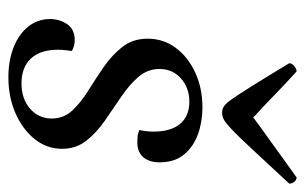

<svg xmlns="http://www.w3.org/2000/svg" viewBox="-158 -574 744 469"><g transform="rotate(90 214.5 -340.0)"><path d="M169 12Q128 12 95.5 -1Q63 -14 45 -37Q27 -60 27 -90Q27 -113 39.5 -131.5Q52 -150 78 -150Q85 -150 91.5 -148.5Q98 -147 105 -143Q104 -135 103 -126.5Q102 -118 102 -109Q102 -66 123.5 -43Q145 -20 184 -20Q222 -20 246 -41Q270 -62 270 -94Q270 -123 250.5 -144Q231 -165 202 -183Q173 -201 144 -221Q115 -241 95 -266.5Q75 -292 75 -328Q75 -367 97.5 -397Q120 -427 158 -444.5Q196 -462 243 -462Q278 -462 308.5 -451Q339 -440 358 -417Q377 -394 377 -357Q377 -332 364.5 -317.5Q352 -303 329 -303Q322 -303 314.5 -303.5Q307 -304 298 -308Q300 -316 301 -325Q302 -334 302 -342Q302 -385 283 -407.5Q264 -430 229 -430Q195 -430 172 -409.5Q149 -389 149 -357Q149 -328 168.5 -305.5Q188 -283 217 -263.5Q246 -244 275.5 -223.5Q305 -203 324.5 -178Q344 -153 344 -119Q344 -82 320.5 -52.5Q297 -23 257.5 -5.5Q218 12 169 12ZM256 -510Q248 -510 241 -514Q234 -518 223 -533.5Q212 -549 191 -582.5Q170 -616 135 -674Q135 -681 142 -686.5Q149 -692 155 -692Q186 -664 210 -640.5Q234 -617 249.5 -603Q265 -589 267 -586Q276 -593 295 -606.5Q314 -620 336 -636Q358 -652 379 -667Q400 -682 414 -692Q420 -692 424.5 -686.5Q429 -681 429 -674Q375 -616 344 -582.5Q313 -549 296.5 -533.5Q280 -518 272 -514Q264 -510 256 -510Z"/></g></svg>

Font: Petrona
Style: Italic
Weight: 400
Italic angle: -9°
Designer: Ringo R. Seeber
Foundry: Ringo R. Seeber
Version: Version 2.001; ttfautohint (v1.8.3)